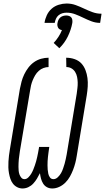

<svg xmlns="http://www.w3.org/2000/svg" viewBox="-20 -1063 597 1091"><path d="M277 8Q260 8 246.5 0.5Q233 -7 225 -20Q217 -33 213 -48Q209 -63 207 -79Q199 -63 190 -48Q181 -33 169 -20Q157 -7 141 0.5Q125 8 108 8Q92 8 77.5 0.5Q63 -7 53.5 -19.5Q44 -32 39 -47Q34 -62 31 -78.5Q28 -95 27.5 -111.5Q27 -128 28 -145Q29 -162 31 -179Q33 -196 36 -213L93 -558Q97 -579 102.5 -599.5Q108 -620 117.5 -640Q127 -660 141 -678.5Q155 -697 173.5 -710Q192 -723 213.5 -729Q235 -735 256 -735V-682Q242 -682 227 -676.5Q212 -671 200 -660Q188 -649 180 -635.5Q172 -622 166 -607.5Q160 -593 156.5 -578.5Q153 -564 151 -549L93 -204Q92 -193 90 -181.5Q88 -170 87 -159Q86 -148 85.5 -137Q85 -126 85 -115Q85 -104 86 -93Q87 -82 90.5 -72Q94 -62 101 -53.5Q108 -45 119 -45Q131 -45 141 -55Q151 -65 157.5 -76Q164 -87 169 -99Q174 -111 178 -123Q182 -135 185.5 -147Q189 -159 191.5 -171.5Q194 -184 196.5 -196Q199 -208 201 -221L202 -228H260L259 -221Q257 -208 255.5 -196Q254 -184 252.5 -171.5Q251 -159 250.5 -147Q250 -135 250 -123Q250 -111 251 -99Q252 -87 254.5 -75.5Q257 -64 264 -54.5Q271 -45 284 -45Q297 -45 308.5 -56Q320 -67 327 -79.5Q334 -92 338.5 -105.5Q343 -119 347 -132Q351 -145 353.5 -158.5Q356 -172 359 -186L416 -531Q418 -547 420 -563Q422 -579 421.5 -595Q421 -611 418 -626Q415 -641 407 -654Q399 -667 386 -674.5Q373 -682 357 -682L356 -735Q381 -735 404 -727Q427 -719 442 -703Q457 -687 465.5 -665Q474 -643 477 -619.5Q480 -596 478.5 -571.5Q477 -547 473 -522L416 -177Q413 -157 408 -137.5Q403 -118 395.5 -98.5Q388 -79 377.5 -60Q367 -41 351.5 -25.5Q336 -10 316.5 -1Q297 8 277 8ZM233 -933Q236 -955 246 -976.5Q256 -998 273.5 -1013.5Q291 -1029 314 -1036Q337 -1043 358 -1043Q386 -1043 410.5 -1034Q435 -1025 458 -1014Q481 -1003 505.5 -994Q530 -985 557 -985L549 -933Q523 -933 499.5 -942Q476 -951 453.5 -962Q431 -973 407.5 -982Q384 -991 358 -991Q346 -991 334 -987.5Q322 -984 312.5 -976Q303 -968 298 -956.5Q293 -945 291 -933ZM317 -789 285 -819Q300 -835 312 -853.5Q324 -872 332 -892Q325 -893 319 -896.5Q313 -900 310 -906Q307 -912 306 -919Q305 -926 307 -933Q308 -941 312 -949.5Q316 -958 323 -964Q330 -970 339 -972.5Q348 -975 356 -975Q364 -975 372 -972.5Q380 -970 385 -964Q390 -958 391 -949.5Q392 -941 391 -933Q384 -894 365.5 -856Q347 -818 317 -789Z"/></svg>

Font: Iosevka Light
Style: Italic
Weight: 300
Italic angle: -9°
Monospace: yes
Designer: Belleve Invis
Foundry: Belleve Invis
Version: Version 32.5.0; ttfautohint (v1.8.4)